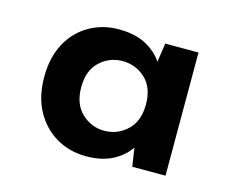

<svg xmlns="http://www.w3.org/2000/svg" viewBox="-63 -794 631 530"><g transform="rotate(15 253.0 -529.0)"><path d="M220 -348Q172 -348 134 -370.5Q96 -393 74 -433.5Q52 -474 52 -530Q52 -585 73.5 -625.5Q95 -666 133 -688Q171 -710 217 -710Q264 -710 295 -693.5Q326 -677 343 -651L351 -705H446V-353H351L343 -406Q327 -381 296 -364.5Q265 -348 220 -348ZM250 -429Q288 -429 315.5 -455Q343 -481 343 -529Q343 -577 315.5 -602.5Q288 -628 250 -628Q213 -628 185.5 -602.5Q158 -577 158 -529Q158 -481 185.5 -455Q213 -429 250 -429Z"/></g></svg>

Font: DM Sans
Style: Bold
Weight: 700
Designer: Colophon Foundry, Jonny Pinhorn
Foundry: Colophon Foundry
Version: Version 4.004; ttfautohint (v1.8.4.7-5d5b)